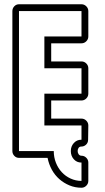

<svg xmlns="http://www.w3.org/2000/svg" viewBox="-20 -740 492 900"><path d="M69 0Q56 0 47 -9.5Q38 -19 38 -32V-688Q38 -701 47 -710.5Q56 -720 69 -720H362Q375 -720 384.5 -710.5Q394 -701 394 -688V-569Q394 -556 384.5 -546.5Q375 -537 362 -537H220V-452H362Q375 -452 384.5 -442.5Q394 -433 394 -420V-301Q394 -288 384.5 -278.5Q375 -269 362 -269H220V-184H362Q375 -184 384.5 -174.5Q394 -165 394 -152L393 -85Q393 -71 383.5 -62Q374 -53 361 -53Q353 -53 348.5 -47Q344 -41 344 -32Q344 -23 349 -16.5Q354 -10 362 -10Q375 -10 384.5 -0.5Q394 9 394 22V108Q394 121 384.5 130.5Q375 140 362 140Q332 140 305.5 129Q279 118 258 99.5Q237 81 223 55.5Q209 30 203 0ZM232 -32Q232 -3 242 22.5Q252 48 269.5 67Q287 86 311 97Q335 108 362 108V22H361Q340 22 326 6.5Q312 -9 312 -32Q312 -54 326 -69.5Q340 -85 361 -85H362V-152H188V-301H362V-420H188V-569H362V-688H69V-32Z"/></svg>

Font: Lichte PostBus
Style: Regular
Weight: 400
Designer: Peter Wiegel
Version: Version 1.001